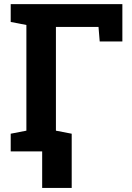

<svg xmlns="http://www.w3.org/2000/svg" viewBox="-20 -731 637 927"><path d="M31.7 0V-85.4L107.4 -100.1V-610.4L31.7 -625V-710.9H570.8V-530.8H461.4L455.6 -601.1H250V-100.1L326.2 -85.4V0ZM183.6 176.3V-79.1H326.2V176.3Z"/></svg>

Font: Roboto Slab
Style: Bold
Weight: 700
Designer: Google
Version: Version 2.000; ttfautohint (v1.8.1.43-b0c9)